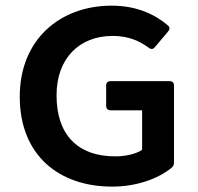

<svg xmlns="http://www.w3.org/2000/svg" viewBox="-20 -657 709 688"><path d="M50.8 -310.5C50.8 -100.6 191.4 11.7 381.8 11.7C469.7 11.7 546.9 -16.6 594.7 -55.7C601.6 -61.5 603.5 -67.4 603.5 -75.2V-350.6C603.5 -360.4 597.7 -366.2 587.9 -366.2H376C366.2 -366.2 360.4 -360.4 360.4 -350.6V-277.3C360.4 -267.6 366.2 -261.7 376 -261.7H489.3V-120.1C467.8 -105.5 430.7 -96.7 393.6 -96.7C254.9 -96.7 182.6 -177.7 182.6 -315.4C182.6 -448.2 264.6 -528.3 383.8 -528.3C441.4 -528.3 480.5 -509.8 513.7 -485.4C521.5 -479.5 529.3 -480.5 535.2 -488.3L583 -544.9C588.9 -552.7 588.9 -560.5 581.1 -566.4C536.1 -604.5 471.7 -636.7 379.9 -636.7C196.3 -636.7 50.8 -516.6 50.8 -310.5Z"/></svg>

Font: Ed Sans Neue SemiBold
Style: Regular
Weight: 600
Designer: Stephen Hutchings
Version: Version 1.004;PS 001.004;hotconv 1.0.88;makeotf.lib2.5.64775